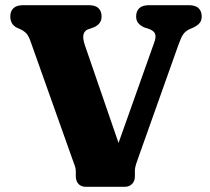

<svg xmlns="http://www.w3.org/2000/svg" viewBox="-20 -720 810 740"><path d="M504.7 -656.8Q504.7 -676.8 516.8 -688.4Q528.9 -700 554.1 -700H708Q733.3 -700 745.3 -688.4Q757.4 -676.7 757.4 -656.8Q757.4 -642 750.2 -632.4Q743 -622.8 727.2 -614.8L709.7 -607.1Q694.7 -599.9 686.2 -587.9Q677.8 -575.9 667.2 -545.8L518.9 -128.8Q509.4 -102.3 504.6 -88.1Q499.9 -73.9 499.9 -60V-41.2Q499.9 -21.5 488.7 -10.7Q477.6 0 460.9 0H309.9Q293.3 0 282.7 -10.7Q272.1 -21.5 272.1 -42.8V-61.6Q272.1 -71.2 267.8 -82.7Q263.5 -94.3 258.5 -108.2L98.7 -557.8Q91.5 -578.9 83.7 -588.6Q76 -598.3 61.4 -605.9L45.1 -613.2Q19.7 -626 19.7 -656.8Q19.7 -676.8 31.8 -688.4Q43.9 -700 69.1 -700H322.1Q347.8 -700 359.6 -688.4Q371.5 -676.8 371.5 -656.8Q371.5 -641.2 363.9 -631.3Q356.3 -621.4 341.3 -614.4L318.3 -606.6Q305.2 -601.1 301.7 -586.7Q298.2 -572.3 307.4 -545L452.7 -123L399.8 -64.8L574.6 -556.8Q581.9 -576.6 578.2 -588.2Q574.6 -599.8 557.9 -607L534.9 -614.8Q521.1 -621.4 512.9 -630.9Q504.7 -640.4 504.7 -656.8Z"/></svg>

Font: Fraunces SuperSoft 9pt
Style: Regular
Weight: 900
Version: Version 1.000;[b76b70a41]